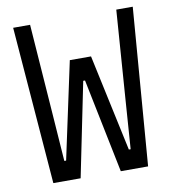

<svg xmlns="http://www.w3.org/2000/svg" viewBox="-79 -768 758 838"><g transform="rotate(-10 300.0 -349.0)"><path d="M90 0 35 -698H110L139 -298L154 -87H162L254 -516H348L440 -87H448L463 -298L492 -698H565L510 0H389L304 -417H296L211 0Z"/></g></svg>

Font: Lilex
Style: Regular
Weight: 400
Monospace: yes
Designer: Mike Abbink, Paul van der Laan, Pieter van Rosmalen, Mikhael Khrustik
Foundry: Mikhael Khrustik
Version: Version 2.510